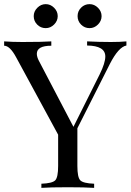

<svg xmlns="http://www.w3.org/2000/svg" viewBox="-23 -908 634 928"><path d="M513 -705Q558 -705 588 -708V-688Q550 -681 508 -599L351 -288V-106Q351 -51 365 -36.5Q379 -22 432 -20V0Q386 -3 305 -3Q219 -3 177 0V-20Q230 -22 244 -36.5Q258 -51 258 -106V-257L55 -631Q25 -687 -3 -687V-708Q36 -705 85 -705Q182 -705 225 -708V-687Q155 -687 155 -648Q155 -633 165 -614L332 -295L459 -549Q486 -604 486 -635Q486 -687 398 -688V-708Q455 -705 513 -705ZM198 -772Q174 -772 157 -789Q140 -806 140 -830Q140 -853 157.5 -870.5Q175 -888 198 -888Q221 -888 238.5 -870.5Q256 -853 256 -830Q256 -807 238.5 -789.5Q221 -772 198 -772ZM410 -772Q386 -772 369 -789Q352 -806 352 -830Q352 -854 369 -871Q386 -888 410 -888Q433 -888 450.5 -870.5Q468 -853 468 -830Q468 -807 450.5 -789.5Q433 -772 410 -772Z"/></svg>

Font: Playfair Display
Style: Regular
Weight: 400
Designer: Claus Eggers S?rensen
Foundry: Claus Eggers S?rensen
Version: Version 1.003